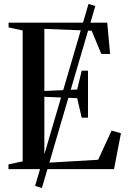

<svg xmlns="http://www.w3.org/2000/svg" viewBox="-20 -858 650 974"><path d="M158 85 429 -838 463.5 -827.5 192.5 96ZM95 -39.5V-703.5L23.5 -719V-743H524L538.5 -584.5H494L445 -702L205 -711.5V-396.5L371.5 -404L394.5 -499.5H426.5V-261H394.5L371.5 -360L205 -367V-31.5L478 -47.5L546 -195.5L593.5 -182L558.5 0H23V-24Z"/></svg>

Font: Merriweather 120pt
Style: Regular
Weight: 400
Version: Version 2.100